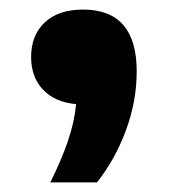

<svg xmlns="http://www.w3.org/2000/svg" viewBox="-20 -210 352 401"><path d="M85 171Q107.5 126 121.2 86.5Q135 47 139 7.5Q94.5 3.5 69.8 -22.8Q45 -49 45 -91Q45 -136.5 73.5 -163.2Q102 -190 153.5 -190Q265.5 -190 265.5 -61Q265.5 1.5 243 62.2Q220.5 123 182.5 171Z"/></svg>

Font: Encode Sans Expanded Expanded
Style: Bold
Weight: 700
Width: 7
Designer: Multiple Designers
Foundry: Impallari Type
Version: Version 3.000; ttfautohint (v1.8.3) -l 8 -r 50 -G 200 -x 14 